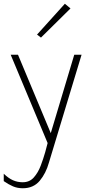

<svg xmlns="http://www.w3.org/2000/svg" viewBox="-32 -763 478 1024"><path d="M25 -471H64L247.5 -32H232.5L364 -471H403L229 104Q213 161.5 179.8 201.2Q146.5 241 89.5 241Q61 241 37.5 231Q14 221 -12 203V163.5Q13.5 188 37.5 198.5Q61.5 209 89 209Q125.5 209 148.2 183.5Q171 158 185 121Q199 84 209 49L222 0ZM186.5 -562.5 165.5 -578.5 314 -743 344 -718Z"/></svg>

Font: Karla ExtraLight
Style: Regular
Weight: 250
Designer: Jonathan Pinhorn
Version: Version 2.004;gftools[0.9.33]